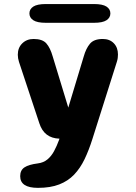

<svg xmlns="http://www.w3.org/2000/svg" viewBox="-20 -674 659 932"><path d="M164.3 237.9Q78 237.9 78 181.2Q78 152.4 98.6 138.6Q119.2 124.8 163.5 119.2Q191.3 115.7 210.2 99.9Q229.2 84.2 242.5 59.5Q255.8 34.8 266.7 5L268.7 -0.9Q194.2 -3 171 -75.5L72.2 -373.4Q66.4 -391.3 66.4 -408.2Q66.4 -442.3 88.1 -463.5Q109.8 -484.8 143.2 -484.8Q186.2 -484.8 205.1 -463.2Q224 -441.7 235.9 -399.8L311.5 -151.7L386.4 -399.7Q397.5 -439.1 416.8 -461.9Q436 -484.8 479 -484.8Q512.4 -484.8 532.5 -464Q552.6 -443.3 552.6 -409.6Q552.6 -401.3 551.5 -392.5Q550.3 -383.6 547.2 -373.8L428.8 0Q411.6 54.8 390.5 98.8Q369.3 142.8 339.7 173.8Q310.1 204.8 267.4 221.3Q224.8 237.9 164.3 237.9ZM122.8 -608.9Q122.8 -629.8 141.8 -642.1Q160.7 -654.4 202.6 -654.4H436.1Q478 -654.4 496.9 -642.1Q515.8 -629.8 515.8 -608.9Q515.8 -588.1 496.9 -575.7Q478 -563.3 436.1 -563.3H202.6Q160.7 -563.3 141.8 -575.7Q122.8 -588.1 122.8 -608.9Z"/></svg>

Font: Sono ExtraLight
Style: Regular
Weight: 200
Designer: Tyler Finck
Foundry: Tyler Finck
Version: Version 2.112